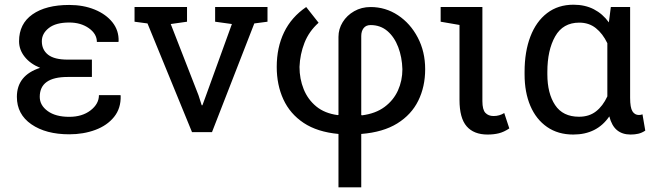

<svg xmlns="http://www.w3.org/2000/svg" viewBox="-20 -558 2775 811"><path d="M272.5 9.3Q173.8 9.3 112.5 -33Q51.3 -75.2 51.3 -148.9Q51.3 -239.7 149.4 -271.5Q107.4 -288.6 84 -318.4Q60.5 -348.1 60.5 -383.8Q60.5 -457.5 117.2 -497.3Q173.8 -537.1 272.5 -537.1Q332 -537.1 379.9 -517.6Q427.7 -498 455.1 -463.6Q482.4 -429.2 481 -383.8L480 -380.9H389.2Q389.2 -415 355.2 -439Q321.3 -462.9 272.5 -462.9Q215.8 -462.9 186.3 -439.7Q156.7 -416.5 156.7 -383.8Q156.7 -347.7 183.1 -326.9Q209.5 -306.2 265.6 -306.2H368.2V-232.9H265.6Q147.9 -232.9 147.9 -148.9Q147.9 -113.3 181.4 -88.9Q214.8 -64.5 272.5 -64.5Q327.1 -64.5 362.5 -91.8Q397.9 -119.1 397.9 -156.2H488.8L489.7 -153.3Q491.2 -100.6 461.9 -64.2Q432.6 -27.8 382.6 -9.3Q332.5 9.3 272.5 9.3Z M791 0 603 -459 548.3 -466.3V-528.3H770V-466.3L701.2 -456.5L818.4 -155.8L832 -113.3H835L850.6 -155.8L959.5 -456.5L888.7 -466.3V-528.3H1109.9V-466.3L1054.2 -459L875.5 0Z M1409.7 233.4V7.8Q1320.3 -0.5 1262.7 -38.8Q1205.1 -77.1 1177 -138.2Q1148.9 -199.2 1148.9 -275.4Q1148.9 -357.4 1179.9 -421.6Q1210.9 -485.8 1273.4 -528.3L1325.7 -461.9Q1285.2 -425.8 1266.1 -377.2Q1247.1 -328.6 1245.1 -275.4Q1245.1 -225.1 1262.7 -181.4Q1280.3 -137.7 1315.9 -108.4Q1351.6 -79.1 1406.7 -71.8L1409.7 -72.8V-402.3Q1409.7 -435.5 1427.5 -464.4Q1445.3 -493.2 1476.1 -510.7Q1506.8 -528.3 1545.4 -528.3Q1608.4 -528.3 1660.9 -493.7Q1713.4 -459 1744.6 -399.4Q1775.9 -339.8 1775.9 -265.6Q1775.9 -191.9 1746.8 -132.8Q1717.8 -73.7 1658 -36.6Q1598.1 0.5 1505.9 7.8V233.4ZM1508.8 -70.8Q1566.4 -78.1 1604.2 -106.2Q1642.1 -134.3 1660.9 -175.8Q1679.7 -217.3 1679.7 -265.6Q1678.2 -316.4 1662.1 -358.9Q1646 -401.4 1616.5 -426.8Q1586.9 -452.1 1545.4 -452.1Q1525.9 -452.1 1515.9 -439.2Q1505.9 -426.3 1505.9 -405.8V-72.3Z M2039.6 10.3Q1981.4 10.3 1951.2 -24.4Q1920.9 -59.1 1920.9 -136.2V-452.6L1841.3 -466.3V-528.3H2017.6V-130.9Q2017.6 -94.7 2030.3 -81.3Q2043 -67.9 2064.9 -67.9Q2089.8 -67.9 2109.9 -80.6L2131.3 -15.6Q2108.9 -0.5 2087.4 4.9Q2065.9 10.3 2039.6 10.3Z M2401.4 10.3Q2336.9 10.3 2290.8 -21.7Q2244.6 -53.7 2220.2 -110.8Q2195.8 -168 2195.8 -244.1V-254.4Q2195.8 -339.4 2220.2 -403.3Q2244.6 -467.3 2291 -502.7Q2337.4 -538.1 2402.3 -538.1Q2451.2 -538.1 2488.5 -518.8Q2525.9 -499.5 2551.8 -463.4L2560.1 -528.3H2641.6V-144.5Q2641.6 -103.5 2651.4 -87.9Q2661.1 -72.3 2678.7 -72.3Q2688 -72.3 2693.8 -75.2L2705.6 -6.3Q2690.9 3.4 2676.3 6.8Q2661.6 10.3 2643.6 10.3Q2608.9 10.3 2586.4 -8.1Q2564 -26.4 2553.7 -66.4Q2501.5 10.3 2401.4 10.3ZM2425.8 -64.9Q2468.3 -64.9 2497.3 -87.4Q2526.4 -109.9 2545.4 -150.9V-375.5Q2525.9 -416 2496.8 -439.2Q2467.8 -462.4 2426.8 -462.4Q2357.9 -462.4 2325 -404.3Q2292 -346.2 2292 -254.4V-244.1Q2292 -163.6 2324.7 -114.3Q2357.4 -64.9 2425.8 -64.9Z"/></svg>

Font: Roboto Slab
Style: Regular
Weight: 400
Designer: Google
Version: Version 2.000; ttfautohint (v1.8.1.43-b0c9)